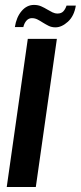

<svg xmlns="http://www.w3.org/2000/svg" viewBox="-20 -746 323 766"><path d="M6.9 0 90.9 -591H206.9L122.9 0ZM201.4 -636.9Q186 -636.9 174.2 -642.8Q162.4 -648.7 149.7 -656.6Q140 -663 129.6 -668.3Q119.3 -673.6 107.3 -673.6Q94.6 -673.6 85.8 -663.9Q77 -654.2 73 -637.9H39.3Q45.3 -677.3 66.1 -701.8Q86.9 -726.4 115.7 -726.4Q131.8 -726.4 144.5 -720.7Q157.3 -715 169.3 -707.7Q179.7 -701.4 189.4 -696.7Q199.1 -692 209.8 -692Q224.5 -692 232.7 -700.8Q240.8 -709.5 245.5 -723.7H282.5Q275.9 -681.9 251 -659.4Q226.1 -636.9 201.4 -636.9Z"/></svg>

Font: Alumni Sans Thin
Style: Italic
Weight: 100
Italic angle: -8°
Designer: Robert E. Leuschke
Foundry: Robert E. Leuschke
Version: Version 1.016